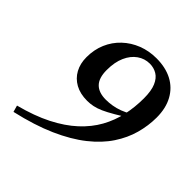

<svg xmlns="http://www.w3.org/2000/svg" viewBox="-192 -823 981 981"><g transform="rotate(45 299.0 -332.0)"><path d="M57.5 23.5 47.5 -12Q147.5 -38 220.8 -75.2Q294 -112.5 344 -158.8Q394 -205 424 -259Q454 -313 467 -372.8Q480 -432.5 480 -496.5Q480 -551 466.2 -583Q452.5 -615 429 -629.2Q405.5 -643.5 376 -643.5Q339 -643.5 308.8 -622.2Q278.5 -601 260.8 -561.2Q243 -521.5 243 -464.5Q243 -407.5 269.2 -380.8Q295.5 -354 347 -354Q369 -354 392.2 -357.8Q415.5 -361.5 440 -370.5Q464.5 -379.5 489.5 -395L513.5 -384Q465.5 -353.5 431.2 -333.5Q397 -313.5 371.8 -302.2Q346.5 -291 325.5 -286.8Q304.5 -282.5 283 -282.5Q233 -282.5 197.2 -302.2Q161.5 -322 142.5 -357Q123.5 -392 123.5 -438Q123.5 -492.5 143 -538Q162.5 -583.5 198 -617Q233.5 -650.5 280.2 -668.8Q327 -687 380.5 -687Q447 -687 495 -661.8Q543 -636.5 569.2 -588.5Q595.5 -540.5 595.5 -473.5Q595.5 -414.5 579.2 -355.5Q563 -296.5 526.2 -240.8Q489.5 -185 427.2 -135.5Q365 -86 273.8 -45.5Q182.5 -5 57.5 23.5Z"/></g></svg>

Font: Newsreader 24pt SemiBold
Style: Italic
Weight: 600
Italic angle: -17°
Designer: Hugues Gentile
Foundry: Production Type
Version: Version 1.003